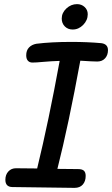

<svg xmlns="http://www.w3.org/2000/svg" viewBox="-20 -913 543 930"><path d="M503 -670Q503 -646 489 -630.5Q475 -615 451 -615L420 -616L369 -619Q312 -308 258 -95L358 -94Q378 -94 386.5 -86Q395 -78 395 -61Q395 -35 381 -19Q367 -3 341 -3L39 -7Q6 -8 6 -42Q6 -67 20.5 -82.5Q35 -98 57 -98L160 -97Q216 -327 269 -618Q231 -617 186 -613Q156 -610 137 -610Q123 -610 115 -619Q107 -628 107 -645Q107 -669 120.5 -683Q134 -697 156 -701Q228 -710 326 -710Q403 -710 470 -704Q503 -700 503 -670ZM279 -823Q279 -851 301.5 -872Q324 -893 353 -893Q375 -893 390 -879Q405 -865 405 -844Q405 -815 383 -792.5Q361 -770 332 -770Q309 -770 294 -785Q279 -800 279 -823Z"/></svg>

Font: Mali Medium
Style: Italic
Weight: 500
Italic angle: -10°
Version: Version 1.000; ttfautohint (v1.6)